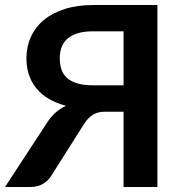

<svg xmlns="http://www.w3.org/2000/svg" viewBox="-27 -743 726 763"><path d="M464 0V-299H390Q378 -299 366.8 -296.8Q355.5 -294.5 345.2 -288.8Q335 -283 325 -273.2Q315 -263.5 305.5 -248L178 -46.5Q165.5 -25.5 144.5 -12.8Q123.5 0 94.5 0H-7L159 -254Q189 -302 235.5 -322.5Q195.5 -333 165.8 -351Q136 -369 116.5 -393.2Q97 -417.5 87.5 -447.2Q78 -477 78 -511Q78 -557.5 95.8 -596.5Q113.5 -635.5 147.2 -663.5Q181 -691.5 230.2 -707.2Q279.5 -723 342.5 -723H598.5V0ZM210.5 -512Q210.5 -487.5 217 -467.5Q223.5 -447.5 239 -433.5Q254.5 -419.5 279.8 -411.8Q305 -404 342.5 -404H464V-618.5H342.5Q305 -618.5 279.8 -610.2Q254.5 -602 239.2 -587.5Q224 -573 217.2 -553.8Q210.5 -534.5 210.5 -512Z"/></svg>

Font: Lato
Style: Bold
Weight: 700
Designer: Lukasz Dziedzic
Foundry: tyPoland Lukasz Dziedzic
Version: Version 2.007; 2014-02-27